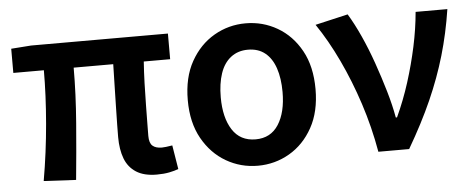

<svg xmlns="http://www.w3.org/2000/svg" viewBox="-44 -669 1915 783"><g transform="rotate(-5 914.0 -277.5)"><path d="M569 14Q517 14 485 -6.5Q453 -27 439 -64Q425 -101 425 -152Q425 -169 425.5 -202Q426 -235 427 -278Q428 -321 429 -366Q430 -411 431 -450H269Q269 -343 259.5 -224Q250 -105 239 7L107 0Q127 -115 137 -232Q147 -349 147 -450H22V-549L104 -555H664V-450H556Q553 -409 551.5 -362Q550 -315 549.5 -271Q549 -227 548.5 -194Q548 -161 548 -146Q548 -117 561 -105.5Q574 -94 599 -94Q612 -94 642 -99L658 -1Q643 5 620.5 9.5Q598 14 569 14Z M983 14Q913 14 853.5 -20.5Q794 -55 757.5 -120Q721 -185 721 -277Q721 -370 757.5 -435Q794 -500 853.5 -534.5Q913 -569 983 -569Q1053 -569 1112.5 -534.5Q1172 -500 1208 -435Q1244 -370 1244 -277Q1244 -185 1208 -120Q1172 -55 1112.5 -20.5Q1053 14 983 14ZM983 -94Q1045 -94 1077 -144Q1109 -194 1109 -277Q1109 -333 1095 -374.5Q1081 -416 1053 -438.5Q1025 -461 983 -461Q942 -461 913 -438.5Q884 -416 870 -374.5Q856 -333 856 -277Q856 -194 888 -144Q920 -94 983 -94Z M1477 0Q1459 -103 1427.5 -199.5Q1396 -296 1355 -382.5Q1314 -469 1267 -538L1401 -569Q1426 -528 1450.5 -474Q1475 -420 1496 -360Q1517 -300 1534 -242Q1551 -184 1560 -133H1565Q1596 -200 1618.5 -271Q1641 -342 1656.5 -414Q1672 -486 1678 -555H1808Q1793 -457 1767 -368Q1741 -279 1701.5 -190Q1662 -101 1603 0Z"/></g></svg>

Font: Noto Sans JP SemiBold
Style: Regular
Weight: 600
Designer: Ryoko NISHIZUKA  (kana, bopomofo & ideographs); Paul D. Hunt (Latin, Greek & Cyrillic); Sandoll Communications , Soo-you
Foundry: Adobe
Version: Version 2.004-H2;hotconv 1.0.118;makeotfexe 2.5.65603